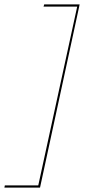

<svg xmlns="http://www.w3.org/2000/svg" viewBox="-64 -731 385 873"><path d="M296 -701 118 122H-44L-42 112H110L287 -701H134L137 -711H298Z"/></svg>

Font: Ysabeau Hairline
Style: Italic
Weight: 100
Italic angle: -12°
Designer: Christian Thalmann (Catharsis Fonts)
Version: Version 0.003